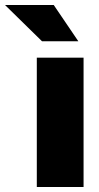

<svg xmlns="http://www.w3.org/2000/svg" viewBox="-106 -752 398 772"><path d="M42 0H230V-520H42ZM-86 -732 63 -586H209L110 -732Z"/></svg>

Font: Aspekta 900
Style: Regular
Weight: 900
Designer: Ivo Dolenc
Version: Version 2.000